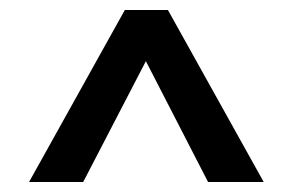

<svg xmlns="http://www.w3.org/2000/svg" viewBox="-20 -895 585 383"><path d="M315 -875 506 -532H395L271 -773L146 -532H38L229 -875Z"/></svg>

Font: Bitter Pro SemiBold
Style: Regular
Weight: 600
Designer: Sol Matas, and Bitter project Authors
Foundry: Sol Matas
Version: Version 1.010